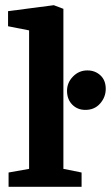

<svg xmlns="http://www.w3.org/2000/svg" viewBox="-20 -719 427 739"><path d="M13 -55 92 -69V-602L11 -618V-676L187 -699L224 -685V-69L294 -55V0H13ZM308.6 -296Q278 -296 258 -316.4Q238 -336.8 238 -369.5Q238 -401 261 -424.5Q284 -448 316.1 -448Q346 -448 366.5 -429Q387 -410 387 -377Q387 -345.3 365.5 -320.7Q344 -296 308.6 -296Z"/></svg>

Font: Faustina VF Beta
Style: Regular
Weight: 400
Designer: Alfonso Garcia
Foundry: Omnibus-Type
Version: Version 1.006